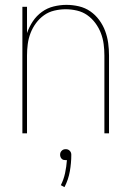

<svg xmlns="http://www.w3.org/2000/svg" viewBox="-20 -548 540 789"><path d="M72 0V-520H91V-412Q100 -438 115 -460.5Q130 -483 152 -499Q174 -515 200.5 -521.5Q227 -528 253 -528Q279 -528 304.5 -522Q330 -516 351 -501.5Q372 -487 387.5 -466Q403 -445 412 -421Q421 -397 424.5 -371.5Q428 -346 428 -320V0H409V-320Q409 -343 406 -366.5Q403 -390 394.5 -412Q386 -434 372 -453Q358 -472 339 -485.5Q320 -499 296.5 -504.5Q273 -510 250 -510Q227 -510 203.5 -504.5Q180 -499 161 -485.5Q142 -472 128 -453Q114 -434 105.5 -412Q97 -390 94 -366.5Q91 -343 91 -320V0ZM245 221 230 213Q242 189 247.5 163Q253 137 255 110H250Q245 110 241 109Q237 108 233.5 104.5Q230 101 228.5 96.5Q227 92 227 88Q227 83 228.5 79Q230 75 233.5 71.5Q237 68 241 66.5Q245 65 250 65Q255 65 259 66.5Q263 68 266.5 71.5Q270 75 271.5 79Q273 83 273 88Q273 122 267 156Q261 190 245 221Z"/></svg>

Font: Iosevka Curly Thin
Style: Regular
Weight: 100
Monospace: yes
Designer: Belleve Invis
Foundry: Belleve Invis
Version: Version 22.1.2; ttfautohint (v1.8.4)